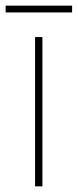

<svg xmlns="http://www.w3.org/2000/svg" viewBox="-41 -659 275 679"><path d="M214 -639H-21V-615H214ZM109 0V-528H83V0Z"/></svg>

Font: Noto Sans Gujarati SemiCondensed Thin
Style: Regular
Weight: 100
Width: 4
Designer: Jelle Bosma - Monotype Design Team, Universal Thirst
Foundry: Monotype Imaging Inc.
Version: Version 2.106